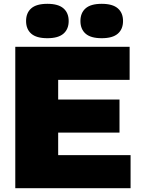

<svg xmlns="http://www.w3.org/2000/svg" viewBox="-20 -985 743 1005"><path d="M60 0V-740H658.5V-567H284.5V-464H605.5V-291H284.5V-173H663.5V0ZM512.5 -785Q455 -785 428 -808.8Q401 -832.5 401 -875Q401 -917.5 428 -941.2Q455 -965 512.5 -965Q569.5 -965 596.8 -941.2Q624 -917.5 624 -875Q624 -832.5 596.8 -808.8Q569.5 -785 512.5 -785ZM228 -785Q170.5 -785 143.5 -808.8Q116.5 -832.5 116.5 -875Q116.5 -917.5 143.5 -941.2Q170.5 -965 228 -965Q285 -965 312.2 -941.2Q339.5 -917.5 339.5 -875Q339.5 -832.5 312.2 -808.8Q285 -785 228 -785Z"/></svg>

Font: Encode Sans Semi Expanded Black
Style: Regular
Weight: 900
Width: 6
Designer: Multiple Designers
Foundry: Impallari Type
Version: Version 3.000; ttfautohint (v1.8.3) -l 8 -r 50 -G 200 -x 14 